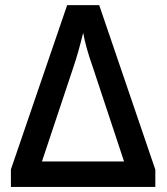

<svg xmlns="http://www.w3.org/2000/svg" viewBox="-20 -735 655 755"><path d="M307.1 -606Q286.1 -521.5 270 -475.1L145 -100.1H467.8L344.2 -473.1Q317.4 -548.3 307.1 -606ZM590.8 0H22.9V-68.8L244.1 -714.8H370.1L590.8 -67.9Z"/></svg>

Font: OpenSans-Semibold
Style: Regular
Weight: 600
Foundry: Ascender Corporation
Version: Version 1.10